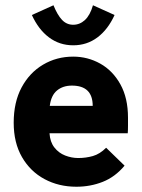

<svg xmlns="http://www.w3.org/2000/svg" viewBox="-20 -697 540 729"><path d="M270 12Q203 12 149 -17Q95 -46 63.5 -100.5Q32 -155 32 -231Q32 -309 62 -365Q92 -421 143.5 -451.5Q195 -482 258 -482Q313 -482 360.5 -455.5Q408 -429 437 -377Q466 -325 466 -250Q466 -238 466 -220Q466 -202 465 -191H168Q170 -158 186.5 -137Q203 -116 227.5 -106.5Q252 -97 277 -97Q306 -97 332.5 -104.5Q359 -112 383 -136L453 -68Q417 -25 370 -6.5Q323 12 270 12ZM169 -295H332Q332 -372 253 -372Q219 -372 196.5 -353.5Q174 -335 169 -295ZM333 -677 415 -640Q390 -585 350 -555Q310 -525 258 -525Q206 -525 166 -555Q126 -585 101 -640L183 -677Q198 -640 215.5 -621.5Q233 -603 258 -603Q283 -603 302.5 -621Q322 -639 333 -677Z"/></svg>

Font: Inconsolata Black
Style: Regular
Weight: 900
Monospace: yes
Designer: Raph Levien, Cyreal, Brenton Simpson
Foundry: Raph Levien, Cyreal, Google
Version: Version 3.001; ttfautohint (v1.8.2.53-6de2)